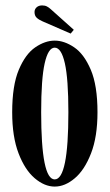

<svg xmlns="http://www.w3.org/2000/svg" viewBox="-20 -678 406 709"><path d="M182 11Q144.5 11 108.2 -19.8Q72 -50.5 48.5 -111.8Q25 -173 25 -263.5Q25 -362.5 49.5 -420.5Q74 -478.5 110.2 -503.2Q146.5 -528 182 -528Q217.5 -528 254 -503.2Q290.5 -478.5 315.2 -420.5Q340 -362.5 340 -263.5Q340 -173 316.2 -111.8Q292.5 -50.5 256.2 -19.8Q220 11 182 11ZM182 -15.5Q232.5 -15.5 232.5 -263.5Q232.5 -386.5 219.5 -444.2Q206.5 -502 182 -502Q158 -502 145 -444.2Q132 -386.5 132 -263.5Q132 -15.5 182 -15.5ZM241 -554 137.5 -599Q123.5 -605 115.5 -612.5Q107.5 -620 107.5 -633.5Q107.5 -644 115.2 -651Q123 -658 135.5 -658Q146 -658 153.2 -654.2Q160.5 -650.5 167.5 -644L252.5 -568Z"/></svg>

Font: Imbue 50pt SemiBold
Style: Regular
Weight: 600
Designer: Tyler Finck
Foundry: Etcetera Type Company
Version: Version 1.102; ttfautohint (v1.8.3)